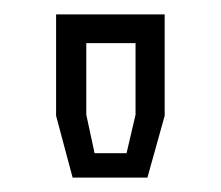

<svg xmlns="http://www.w3.org/2000/svg" viewBox="-20 -734 307 267"><path d="M81 -487 58 -573V-714H209V-573L185 -487ZM111.5 -521H156L168.5 -574.5V-674H100V-574.5Z"/></svg>

Font: Tourney Expanded
Style: Regular
Weight: 400
Width: 7
Designer: Tyler Finck
Foundry: Etcetera Type Co
Version: Version 1.010; ttfautohint (v1.8.3)